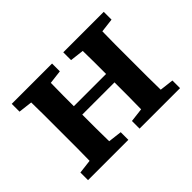

<svg xmlns="http://www.w3.org/2000/svg" viewBox="-104 -681 872 872"><g transform="rotate(-45 331.5 -245.0)"><path d="M367 -440V-490H627V-440L560 -432Q559 -394 559 -351.5Q559 -309 559 -274V-215Q559 -180 559 -137.5Q559 -95 560 -57L627 -49V0H367V-49L434 -57Q435 -96 435 -142Q435 -188 435 -229H228Q228 -181 228 -137.5Q228 -94 229 -57L295 -49V0H36V-49L103 -57Q104 -95 104 -137.5Q104 -180 104 -215V-274Q104 -309 104 -351.5Q104 -394 103 -432L36 -440V-490H295V-440L229 -432Q228 -394 228 -353Q228 -312 228 -283H435Q435 -319 435 -358Q435 -397 434 -432Z"/></g></svg>

Font: Source Serif 4 SmText Semibold
Style: Regular
Weight: 600
Designer: Frank Grießhammer
Foundry: Adobe
Version: Version 4.005;hotconv 1.1.0;makeotfexe 2.6.0